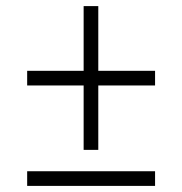

<svg xmlns="http://www.w3.org/2000/svg" viewBox="-20 -620 597 629"><path d="M254 -129V-340H69V-388H254V-600H302V-388H488V-340H302V-129ZM69 -11V-59H488V-11Z"/></svg>

Font: Archivo SemiCondensed Thin
Style: Regular
Weight: 250
Width: 4
Designer: Hector Gatti
Foundry: Omnibus-Type
Version: Version 2.001